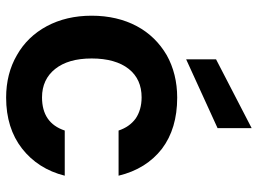

<svg xmlns="http://www.w3.org/2000/svg" viewBox="-130 -722 861 642"><g transform="rotate(90 301.0 -401.5)"><path d="M33 -277C33 -277 33 -277 33 -277C33 -220 45 -170 68 -127C91 -84 124 -50 165 -27C206 -3 254 9 307 9C307 9 307 9 307 9C375 9 432 -9 477 -44C522 -79 553 -127 568 -187C568 -187 417 -187 417 -187C417 -187 417 -187 417 -187C400 -136 363 -111 306 -111C306 -111 306 -111 306 -111C266 -111 234 -126 211 -155C188 -184 176 -224 176 -277C176 -277 176 -277 176 -277C176 -330 188 -372 211 -401C234 -430 266 -444 306 -444C306 -444 306 -444 306 -444C334 -444 358 -437 377 -424C396 -410 409 -391 417 -367C417 -367 568 -367 568 -367C568 -367 568 -367 568 -367C553 -429 523 -477 478 -512C433 -546 376 -563 307 -563C307 -563 307 -563 307 -563C254 -563 206 -551 165 -528C124 -504 91 -471 68 -428C45 -385 33 -334 33 -277ZM409 -812C409 -812 179 -693 179 -693C179 -693 179 -593 179 -593C179 -593 409 -698 409 -698C409 -698 409 -812 409 -812Z"/></g></svg>

Font: Girnar Poppins
Style: SemiBold
Weight: 500
Designer: Ninad Kale (Devanagari), Jonny Pinhorn (Latin)
Foundry: Indian Type Foundry
Version: ""